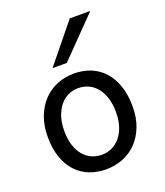

<svg xmlns="http://www.w3.org/2000/svg" viewBox="-144 -878 846 987"><g transform="rotate(-20 278.5 -384.5)"><path d="M130.4 -246.6Q130.4 -204.1 140.6 -170.4Q150.9 -136.7 169.7 -113.5Q188.5 -90.3 214.4 -78.1Q240.2 -65.9 272 -65.9Q301.3 -65.9 327.1 -78.1Q353 -90.3 372.3 -113.5Q391.6 -136.7 402.6 -170.4Q413.6 -204.1 413.6 -246.6Q413.6 -289.6 403.3 -323.5Q393.1 -357.4 374.3 -381.1Q355.5 -404.8 329.3 -417.2Q303.2 -429.7 272 -429.7Q242.2 -429.7 216.3 -417.2Q190.4 -404.8 171.4 -381.1Q152.3 -357.4 141.4 -323.5Q130.4 -289.6 130.4 -246.6ZM40 -246.6Q40 -309.6 59.1 -358.2Q78.1 -406.7 110.4 -440.2Q142.6 -473.6 185.5 -490.7Q228.5 -507.8 276.9 -507.8Q327.1 -507.8 368.9 -490.7Q410.6 -473.6 440.7 -440.2Q470.7 -406.7 487.3 -358.2Q503.9 -309.6 503.9 -246.6Q503.9 -183.6 484.9 -135.3Q465.8 -86.9 433.6 -54.2Q401.4 -21.5 358.4 -4.6Q315.4 12.2 267.1 12.2Q216.8 12.2 175 -4.6Q133.3 -21.5 103.3 -54.2Q73.2 -86.9 56.6 -135.3Q40 -183.6 40 -246.6ZM467.3 -781.2 262.2 -571.3H184.1L355 -781.2Z"/></g></svg>

Font: Andika Am
Style: Regular
Weight: 400
Designer: Victor Gaultney, Annie Olsen, Julie Remington, Don Collingsworth, Eric Hays, Becca Hirsbrunner
Foundry: SIL International
Version: Version 5.000